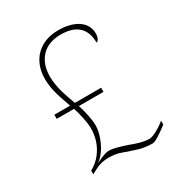

<svg xmlns="http://www.w3.org/2000/svg" viewBox="-173 -841 906 970"><g transform="rotate(-30 279.5 -356.0)"><path d="M437 11C456 11 508 -28 530 -45V-68C507 -46 455 -17 435 -17C399 -17 354 -33 331 -42C313 -48 256 -68 229 -68C215 -68 200 -67 149 -42L145 -40C200 -76 232 -162 232 -211C232 -249 219 -306 207 -339H351V-363H198C182 -410 155 -470 155 -542C155 -635 210 -698 307 -698C415 -698 445 -638 445 -572C451 -572 465 -584 465 -614C465 -681 404 -723 307 -723C203 -723 127 -657 127 -542C127 -481 148 -425 170 -363H78V-339H179C191 -302 204 -249 204 -211C204 -122 155 -62 118 -38L98 -25V-4L117 -14C143 -28 166 -38 208 -38C253 -38 275 -28 304 -17C344 -5 375 11 437 11Z"/></g></svg>

Font: Noto Serif Gurmukhi Thin
Style: Regular
Weight: 100
Designer: Vaibhav Singh and the Monotype Design Team
Foundry: Monotype Imaging Inc.
Version: Version 2.004